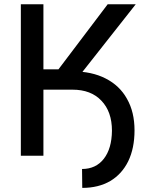

<svg xmlns="http://www.w3.org/2000/svg" viewBox="-20 -748 724 922"><path d="M225.6 -317.4Q225.6 -338.9 225.6 -405.3Q251 -405.3 328.1 -405.3Q420.9 -405.3 487.3 -371.1Q554.7 -336.9 589.8 -273.4Q626 -210 626 -122.1Q626 -36.1 595.7 26.4Q565.4 87.9 509.8 121.1Q453.1 154.3 375 154.3Q375 124 374 63.5Q440.4 63.5 478.5 14.6Q516.6 -34.2 517.6 -120.1Q517.6 -211.9 466.8 -264.6Q417 -317.4 328.1 -317.4Q293.9 -317.4 225.6 -317.4ZM80.1 0Q80.1 -181.6 80.1 -727.5Q107.4 -727.5 188.5 -727.5Q188.5 -649.4 188.5 -415Q206.1 -415 260.7 -415Q320.3 -493.2 497.1 -727.5Q530.3 -727.5 631.8 -727.5Q550.8 -625 308.6 -317.4Q278.3 -317.4 188.5 -317.4Q188.5 -238.3 188.5 0Q161.1 0 80.1 0Z"/></svg>

Font: DeepSea
Style: Medium
Weight: 500
Designer: Stem
Version: Version 3.019;git-0a5106e0b